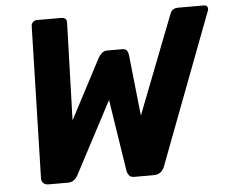

<svg xmlns="http://www.w3.org/2000/svg" viewBox="-51 -758 965 816"><g transform="rotate(-5 432.0 -350.0)"><path d="M124 0Q108 0 100.5 -9Q93 -18 94 -31L111 -677Q111 -686 118 -693Q125 -700 135 -700H237Q251 -700 257 -694Q263 -688 262 -676L249 -262L384 -519Q389 -527 398 -536Q407 -545 422 -545H485Q501 -545 506 -536Q511 -527 512 -519L540 -257L704 -679Q712 -700 738 -700H847Q859 -700 862.5 -692Q866 -684 862 -675L618 -31Q613 -18 601.5 -9Q590 0 574 0H491Q474 0 467.5 -8.5Q461 -17 459 -26L411 -335L248 -26Q243 -17 233 -8.5Q223 0 207 0Z"/></g></svg>

Font: Rubik SemiBold
Style: Italic
Weight: 600
Italic angle: -12°
Designer: Hubert and Fischer
Foundry: Hubert and Fischer
Version: Version 2.300;gftools[0.9.30]